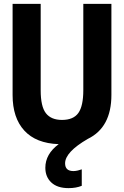

<svg xmlns="http://www.w3.org/2000/svg" viewBox="-20 -734 640 991"><path d="M334 237Q373 237 402 225V140Q394 143 382 146Q370 149 359 149Q316 149 316 109Q316 51 433 -17Q555 -76 555 -244V-714H410V-269Q410 -187 384.5 -151Q359 -115 300 -115Q244 -115 217 -149.5Q190 -184 190 -268V-714H45V-243Q45 -126 105.5 -60Q166 6 283 10Q214 61 214 132Q214 179 245 208Q276 237 334 237Z"/></svg>

Font: Noto Sans Mono UI
Style: Bold
Weight: 700
Designer: Monotype Design team
Foundry: Monotype Imaging Inc.
Version: 1.000